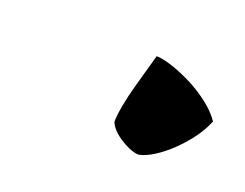

<svg xmlns="http://www.w3.org/2000/svg" viewBox="-42 -402 355 278"><g transform="rotate(20 135.5 -262.5)"><path d="M184 -191Q171 -193 156 -203Q141 -213 137 -224Q137 -234 140 -250Q143 -266 147.5 -282Q152 -298 156 -312.5Q160 -327 162 -334Q171 -334 186.5 -329Q202 -324 218.5 -315.5Q235 -307 249 -296Q263 -285 271 -273Q264 -256 252 -241Q240 -226 227.5 -215Q215 -204 203 -197.5Q191 -191 184 -191Z"/></g></svg>

Font: Kaushan Script
Style: Regular
Weight: 400
Designer: Pablo Impallari
Foundry: Pablo Impallari
Version: Version 1.002